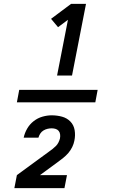

<svg xmlns="http://www.w3.org/2000/svg" viewBox="-20 -820 590 989"><path d="M67 -293 79 -357H483L471 -293ZM274 -431 330 -718 279 -680 243 -723 346 -800H423L351 -431ZM312 149H54L67 82L231 -38Q241 -45 250 -52Q259 -59 267.5 -67.5Q276 -76 281 -86Q286 -96 289 -107V-108Q291 -118 289.5 -128.5Q288 -139 282 -146Q276 -153 266.5 -156Q257 -159 246 -159Q236 -159 225 -156.5Q214 -154 204 -148Q194 -142 187.5 -132Q181 -122 178 -111H102Q107 -135 120 -157.5Q133 -180 153.5 -196Q174 -212 198.5 -219Q223 -226 246 -226Q274 -226 299.5 -219Q325 -212 342.5 -194Q360 -176 364.5 -149.5Q369 -123 363 -95Q360 -79 352 -62.5Q344 -46 332 -32Q320 -18 305.5 -6.5Q291 5 276 16L186 82H325Z"/></svg>

Font: Lode Dark
Style: Bold Italic
Weight: 700
Italic angle: -11°
Monospace: yes
Designer: Belleve Invis
Foundry: Belleve Invis
Version: Version 29.2.0; ttfautohint (v1.8.3)